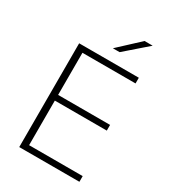

<svg xmlns="http://www.w3.org/2000/svg" viewBox="-199 -924 910 1024"><g transform="rotate(30 256.0 -412.0)"><path d="M87 0V-639H127.5V0ZM99.5 0V-35H457.5V0ZM109.5 -309.5V-344.5H447.5V-309.5ZM98.5 -604V-639H454.5V-604ZM383 -824H432V-823L297.5 -706H256.5V-706.5Z"/></g></svg>

Font: Anek Bangla ExtraLight
Style: Regular
Weight: 250
Designer: Sulekha Rajkumar (Bangla), Yesha Goshar (Latin)
Foundry: Ek Type
Version: Version 1.003